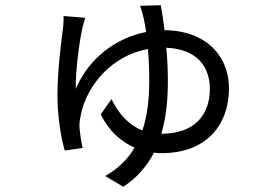

<svg xmlns="http://www.w3.org/2000/svg" viewBox="-20 -634 1040 732"><path d="M595 -124C613 -184 620 -251 620 -323C620 -367 618 -411 614 -452C733 -447 780 -378 780 -295C780 -196 722 -124 595 -124ZM514 -612C526 -580 532 -546 537 -512C423 -490 318 -412 269 -295C267 -358 282 -473 294 -527C297 -539 301 -554 305 -566L222 -573C223 -562 222 -548 221 -533C215 -488 199 -366 199 -271C199 -193 212 -110 227 -60L295 -70C290 -90 284 -132 283 -150C282 -168 286 -186 289 -200C311 -305 403 -422 544 -447C547 -413 549 -373 549 -327C549 -258 542 -193 523 -137C471 -157 433 -199 405 -256L364 -198C393 -138 439 -95 493 -71C468 -28 431 9 381 37L450 78C502 44 540 0 567 -52C576 -51 585 -50 595 -50C772 -50 853 -163 853 -297C853 -418 769 -517 607 -519C603 -558 597 -591 593 -614Z"/></svg>

Font: Noto Sans KR Regular
Style: Regular
Weight: 400
Designer: Ryoko NISHIZUKA  (kana & ideographs); Paul D. Hunt (Latin, Greek & Cyrillic); Wenlong ZHANG  (bopomofo); Sandoll Communi
Foundry: Adobe Systems Incorporated
Version: Version 1.004;PS 1.004;hotconv 1.0.82;makeotf.lib2.5.63406